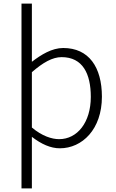

<svg xmlns="http://www.w3.org/2000/svg" viewBox="-20 -815 645 1072"><path d="M100 237H158V46V-51C211 -10 263 13 314 13C439 13 549 -93 549 -275C549 -440 476 -547 333 -547C270 -547 210 -510 158 -470V-569V-795H100ZM310 -38C270 -38 215 -55 158 -103V-412C220 -466 273 -496 324 -496C442 -496 487 -403 487 -274C487 -132 412 -38 310 -38Z"/></svg>

Font: Noto Sans CJK SC Light
Style: Regular
Weight: 300
Designer: Ryoko NISHIZUKA 西塚涼子 (kana, bopomofo & ideographs); Paul D. Hunt (Latin, Greek & Cyrillic); Sandoll Communications 산돌커뮤니
Foundry: Adobe
Version: Version 2.004;hotconv 1.0.118;makeotfexe 2.5.65603